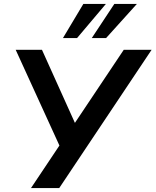

<svg xmlns="http://www.w3.org/2000/svg" viewBox="-20 -959 793 979"><path d="M138 0 295 -235 293 -195 60 -705H194L368 -319H353L611 -705H753L282 0ZM301 -765 405 -939H520L373 -765ZM448 -765 563 -939H678L521 -765Z"/></svg>

Font: Nunito Sans 10pt
Style: Bold Italic
Weight: 700
Italic angle: -9°
Designer: Vernon Adams
Foundry: Vernon Adams
Version: Version 3.101;gftools[0.9.27]